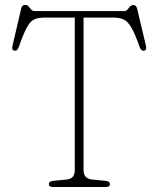

<svg xmlns="http://www.w3.org/2000/svg" viewBox="-20 -744 630 764"><path d="M117.5 -700H476Q484.5 -700 492.2 -712Q500 -724 510.5 -724Q522 -724 525.5 -710L561 -561Q565 -544.5 553 -542.5Q541.5 -540 535.5 -557.5Q517.5 -609 503 -634Q488.5 -659 472 -666.5Q455.5 -674 431 -674H312.5V-66.5Q312.5 -33 347 -29.5L399 -24.5Q417.5 -22.5 417.5 -11.5Q417.5 0 401.5 0H190Q174.5 0 174.5 -11.5Q174.5 -22.5 192.5 -24.5L244.5 -29.5Q277.5 -32.5 277.5 -66.5V-674H156Q131.5 -674 115.8 -666.5Q100 -659 86.5 -634.2Q73 -609.5 55 -557.5Q49 -540 37.5 -542.5Q25.5 -544.5 29.5 -561L64.5 -710.5Q68 -724.5 80 -724.5Q91 -724.5 99 -712.2Q107 -700 117.5 -700Z"/></svg>

Font: Fraunces 72pt S100 Thin
Style: Regular
Weight: 100
Version: Version 1.000; ttfautohint (v1.8.3)